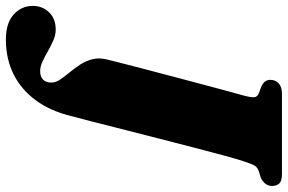

<svg xmlns="http://www.w3.org/2000/svg" viewBox="-271 -561 954 636"><g transform="rotate(90 206.0 -243.0)"><path d="M416.5 -555Q412.5 -542 404.2 -511.8Q396 -481.5 385 -439.5Q374 -397.5 361.5 -348.8Q349 -300 336 -249.5Q323 -199 311.2 -152.2Q299.5 -105.5 289.8 -67.5Q280 -29.5 273.5 -6Q256.5 66.5 220.2 115.5Q184 164.5 133 189.5Q82 214.5 19.5 214.5Q-36 214.5 -64.2 188.5Q-92.5 162.5 -92.5 125.5Q-92.5 94 -71.5 71.8Q-50.5 49.5 -14 49.5Q3.5 49.5 21.5 57.2Q39.5 65 57.2 75.2Q75 85.5 91.8 93.2Q108.5 101 123.5 101Q141.5 101 151.5 91.5Q161.5 82 161.5 64Q161.5 50 151.8 35.2Q142 20.5 128.2 4Q114.5 -12.5 102 -31.5Q89.5 -50.5 84 -73Q78.5 -95.5 85.5 -122.5Q89.5 -138.5 96.8 -167Q104 -195.5 113.5 -232Q123 -268.5 133.8 -309.2Q144.5 -350 155.2 -390.2Q166 -430.5 175.5 -466.5Q185 -502.5 192.5 -529.8Q200 -557 204 -571Q211.5 -599.5 210 -609.2Q208.5 -619 195.5 -624L175 -631.5Q163.5 -637 158 -644Q152.5 -651 152.5 -661.5Q152.5 -678.5 164.2 -689.2Q176 -700 199 -700H464.5Q488 -700 496 -690.8Q504 -681.5 504 -667.5Q504 -653.5 495.5 -643.8Q487 -634 475.5 -629.5L453 -622.5Q445 -619.5 440 -614Q435 -608.5 430 -595.2Q425 -582 416.5 -555Z"/></g></svg>

Font: Fraunces
Style: Italic
Weight: 900
Italic angle: -16°
Version: Version 1.000;[0bf87f6ff]